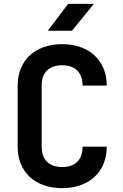

<svg xmlns="http://www.w3.org/2000/svg" viewBox="-20 -970 640 1000"><path d="M355 -810 469 -950H335L229 -810ZM304 10C444 10 536 -75 536 -206H410C410 -137 371 -100 304 -100C236 -100 197 -137 197 -206V-525C197 -593 236 -630 304 -630C371 -630 410 -593 410 -524H536C536 -655 444 -740 304 -740C163 -740 72 -656 72 -524V-206C72 -74 163 10 304 10Z"/></svg>

Font: Tekne LDO
Style: Bold
Weight: 700
Monospace: yes
Designer: Alessio Laiso, Mario Rullo, Paolo Rosset
Foundry: Alessio Laiso
Version: Version 1.000;hotconv 1.0.109;makeotfexe 2.5.65596